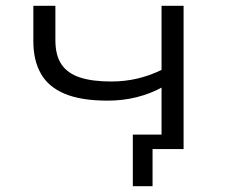

<svg xmlns="http://www.w3.org/2000/svg" viewBox="-20 -514 788 662"><path d="M506 128H438V-50H579V0H506ZM537 0V-212Q499 -191 451.5 -179Q404 -167 351 -167Q260 -167 203.5 -190.5Q147 -214 121 -260Q95 -306 95 -371V-494H171V-375Q171 -323 192 -292Q213 -261 255.5 -247Q298 -233 363 -233Q410 -233 453 -243Q496 -253 537 -273V-494H613V0Z"/></svg>

Font: Nunito Sans 7pt Expanded Light
Style: Regular
Weight: 300
Width: 7
Designer: Vernon Adams
Foundry: Vernon Adams
Version: Version 3.101;gftools[0.9.27]